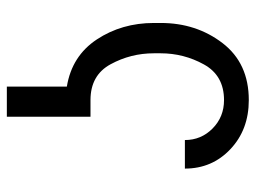

<svg xmlns="http://www.w3.org/2000/svg" viewBox="-115 -463 765 575"><g transform="rotate(90 267.5 -175.5)"><path d="M329.6 -64V186.5H239.3V6.8Q147.5 -8.3 98.1 -83Q48.8 -157.7 48.8 -253.9V-274.4Q48.8 -380.9 109.1 -459.5Q169.4 -538.1 279.8 -538.1Q368.2 -538.1 426.5 -483.2Q484.9 -428.2 484.9 -346.7H399.4Q399.4 -395.5 364.7 -429.7Q330.1 -463.9 279.8 -463.9Q206.1 -463.9 172.9 -403.6Q139.6 -343.3 139.6 -273.9V-253.9Q139.6 -184.6 172.4 -124.3Q205.1 -64 279.8 -64Z"/></g></svg>

Font: Roboto21382017
Style: Regular
Weight: 400
Designer: Christian Robertson
Foundry: Google
Version: Version 2.138; 2017